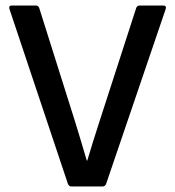

<svg xmlns="http://www.w3.org/2000/svg" viewBox="-20 -675 634 695"><path d="M239 0Q230 0 226 -9L14 -643Q11 -655 23 -655H109Q119 -655 122 -646L252 -234Q273 -166 294 -94H296Q306 -128 317 -163Q328 -198 339 -232L473 -646Q476 -655 486 -655H571Q583 -655 580 -643L364 -9Q360 0 351 0Z"/></svg>

Font: Sofia Sans SemiBold
Style: Regular
Weight: 600
Designer: Botio Nikoltchev, Ani Petrova
Foundry: lettersoup
Version: Version 4.101; ttfautohint (v1.8.4.7-5d5b)